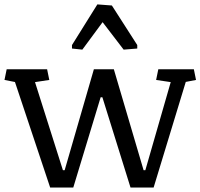

<svg xmlns="http://www.w3.org/2000/svg" viewBox="-25 -840 898 860"><path d="M853 -481.9 807.1 -473.1 663.1 0H559.6L433.6 -404.3H425.8L303.2 0H199.7L42 -472.7L-4.9 -481.9L4.9 -529.8H186L195.8 -481.9L131.8 -472.2L256.8 -77.6H264.6L395.5 -529.8H484.9L618.2 -77.6H626L739.7 -472.2L674.3 -481.9L684.1 -529.8H843.3ZM589.8 -622.6 528.8 -617.7 434.6 -740.7 343.8 -617.7 297.4 -622.6V-638.2L411.1 -820.3L476.1 -815.4L589.8 -638.2Z"/></svg>

Font: Noticia Text
Style: Regular
Weight: 400
Designer: JM Sole
Foundry: JM Sole
Version: Version 1.003